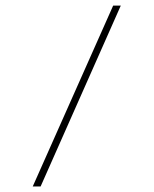

<svg xmlns="http://www.w3.org/2000/svg" viewBox="-20 -670 552 690"><path d="M386.7 -649.9 97.7 0H126L414.1 -649.9Z"/></svg>

Font: Estedad-FD VF
Style: Regular
Weight: 100
Designer: Amin Abedi
Version: Version 7.3